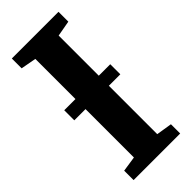

<svg xmlns="http://www.w3.org/2000/svg" viewBox="-240 -786 829 829"><g transform="rotate(-45 174.5 -371.5)"><path d="M102.5 -68V-670L32 -683V-743H317V-683L245 -670V-68L317 -56.5V0H32.5V-57.5ZM315 -425V-363.5H34V-425Z"/></g></svg>

Font: Merriweather 24pt SemiCondensed
Style: Bold
Weight: 700
Width: 4
Designer: Eben Sorkin
Foundry: Eben Sorkin
Version: Version 2.100